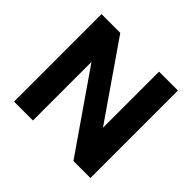

<svg xmlns="http://www.w3.org/2000/svg" viewBox="-169 -923 1122 1122"><g transform="rotate(45 392.0 -361.5)"><path d="M707.5 -723V0H567L232.2 -484V0H76.2V-723H231.2L551.5 -259.5V-723Z"/></g></svg>

Font: Public Sans VF
Style: Regular
Weight: 400
Designer: Pablo Impallari, Rodrigo Fuenzalida (Modified by Dan O. Williams and USWDS)
Version: Version 1.003